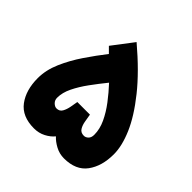

<svg xmlns="http://www.w3.org/2000/svg" viewBox="-177 -825 973 973"><g transform="rotate(45 309.5 -338.5)"><path d="M310.5 -50.3Q293.5 -29.3 265.4 -14.6Q237.3 0 203.1 0Q117.7 0 77.1 -54.2Q36.6 -108.4 36.6 -193.8Q36.6 -252 62.5 -311.5Q88.4 -371.1 127.2 -428.2Q166 -485.4 205.1 -535.2L175.8 -564.5L261.7 -677.2Q377 -579.6 447.5 -491.2Q518.1 -402.8 550.3 -327.9Q582.5 -252.9 582.5 -193.8Q582.5 -108.4 542.7 -54.2Q502.9 0 418 0Q385.3 0 356.7 -15.4Q328.1 -30.8 310.5 -50.3ZM176.3 -193.4Q176.3 -175.3 188.2 -163.8Q200.2 -152.3 212.4 -152.3Q233.4 -152.3 243.2 -169.4Q252.9 -186.5 257.1 -209.7Q261.2 -232.9 264.2 -250H354.5Q357.9 -231.4 361.6 -208.5Q365.2 -185.5 375.5 -168.9Q385.7 -152.3 408.2 -152.3Q420.9 -152.3 431.6 -162.6Q442.4 -172.9 442.4 -193.4Q442.4 -233.9 423.1 -275.1Q403.8 -316.4 373.3 -356.4Q342.8 -396.5 308.6 -433.1Q275.4 -392.1 245.1 -350.6Q214.8 -309.1 195.6 -269.5Q176.3 -230 176.3 -193.4Z"/></g></svg>

Font: Vazirmatn UI FD Black
Style: Regular
Weight: 900
Designer: Saber Rastikerdar
Foundry: Saber Rastikerdar
Version: Version 33.003